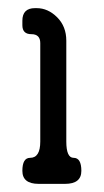

<svg xmlns="http://www.w3.org/2000/svg" viewBox="-20 -834 255 472"><path d="M35 -414Q35 -382 75 -382H140Q180 -382 180 -414Q180 -446 161 -446Q143 -446 143 -486V-734Q143 -769 120.5 -791.5Q98 -814 70 -814H66Q35 -814 35 -783V-772Q35 -750 57 -750Q79 -750 79 -728V-486Q79 -446 54 -446Q35 -446 35 -414Z"/></svg>

Font: WDXL Lubrifont JP N
Style: Regular
Weight: 400
Designer: [WDXL Lubrifont] Copyright 2020-2022 (c) NightFurySL2001, Skr-ZERO; [ZCOOL QingKe HuangYou] Copyright 2018-2022 (c) The 
Version: Version 2.001;hotconv 1.1.1;makeotfexe 2.6.0